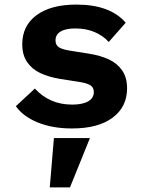

<svg xmlns="http://www.w3.org/2000/svg" viewBox="-20 -548 640 837"><path d="M49 -85 132 -162Q163 -128 203.5 -110Q244 -92 295 -92Q339 -92 364 -106Q389 -120 389 -147Q389 -167 373.5 -176.5Q358 -186 325 -191L242 -204Q193 -212 156.5 -229Q120 -246 98.5 -277Q77 -308 77 -355Q77 -436 139.5 -482Q202 -528 313 -528Q460 -528 528 -449L454 -365Q430 -392 393 -408Q356 -424 308 -424Q266 -424 244 -410.5Q222 -397 222 -372Q222 -351 237.5 -341.5Q253 -332 286 -327L368 -314Q418 -306 454.5 -289Q491 -272 512.5 -241Q534 -210 534 -163Q534 -82 471 -35Q408 12 294 12Q209 12 145 -14Q81 -40 49 -85ZM215 54H372L285 269H197Z"/></svg>

Font: iA Writer Duo V
Style: Regular
Weight: 400
Designer: Mike Abbink, Paul van der Laan, Pieter van Rosmalen, Oliver Reichenstein
Foundry: Information Architects Inc.
Version: Version 2.000